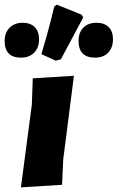

<svg xmlns="http://www.w3.org/2000/svg" viewBox="-76 -802 506 826"><path d="M164 -541 102 -569Q138 -689 157 -773L168 -782L275 -739L282 -727L186 -547ZM14 -554Q-56 -554 -56 -626Q-56 -661 -35 -682.5Q-14 -704 21 -704Q55 -704 73.5 -685.5Q92 -667 92 -633Q92 -597 71 -575.5Q50 -554 14 -554ZM333 -554Q262 -554 262 -626Q262 -662 282.5 -683Q303 -704 339 -704Q373 -704 391.5 -685.5Q410 -667 410 -633Q410 -597 389.5 -575.5Q369 -554 333 -554ZM242 -476 196 -116 191 -7 14 4 61 -352 65 -465Z"/></svg>

Font: Alegreya Sans Black
Style: Italic
Weight: 900
Italic angle: -7°
Designer: Juan Pablo del Peral
Foundry: Huerta Tipografica
Version: Version 2.007